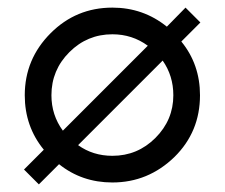

<svg xmlns="http://www.w3.org/2000/svg" viewBox="-20 -472 590 504"><path d="M438 -60Q369 7 275 7Q195 7 135 -41L82 12L43 -27L95 -79Q45 -140 45 -222Q45 -317 113 -385Q180 -452 275 -452Q356 -452 418 -402L467 -452L506 -413L456 -363Q505 -303 505 -222Q505 -126 438 -60ZM275 -63Q341 -63 388 -110Q435 -157 435 -222Q435 -273 407 -313L185 -91Q224 -63 275 -63ZM368 -352Q327 -382 275 -382Q209 -382 162 -335Q115 -288 115 -222Q115 -170 145 -129Z"/></svg>

Font: Glacial Indifference
Style: Regular
Weight: 400
Designer: Alfredo Marco Pradil
Version: Version 1.00